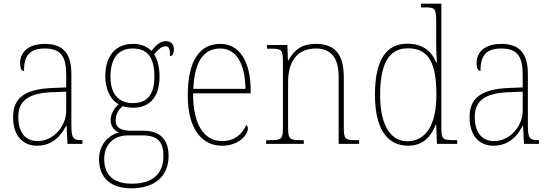

<svg xmlns="http://www.w3.org/2000/svg" viewBox="-20 -780 2989 1041"><path d="M181 10C269 10 315 -51 339 -99H341L346 0H427V-20H422C374 -20 367 -33 367 -107V-379C367 -486 326 -542 223 -542C123 -542 89 -487 89 -440C89 -410 96 -395 110 -395C110 -475 137 -517 223 -517C318 -517 339 -464 339 -371V-306L264 -303C118 -297 51 -251 51 -146C51 -40 106 10 181 10ZM184 -15C109 -15 79 -74 79 -145C79 -226 124 -275 262 -280L339 -283V-178C339 -100 273 -15 184 -15Z M692 241C824 241 894 171 894 66C894 -22 850 -71 758 -71H693C644 -71 607 -83 607 -126C607 -163 624 -186 645 -205C655 -199 687 -196 702 -196C797 -196 845 -261 845 -363C845 -420 832 -460 816 -485C839 -513 855 -529 878 -529C897 -529 902 -514 902 -476C916 -476 923 -490 923 -513C923 -537 909 -557 879 -557C844 -557 819 -526 801 -504C780 -526 746 -542 702 -542C606 -542 551 -477 551 -367C551 -303 574 -242 623 -215C607 -200 580 -168 580 -131C580 -92 600 -72 624 -62C575 -49 517 -2 517 83C517 179 575 241 692 241ZM699 -221C626 -221 579 -267 579 -364C579 -472 628 -517 699 -517C775 -517 817 -475 817 -365C817 -262 775 -221 699 -221ZM695 216C581 216 545 154 545 83C545 -1 601 -46 674 -46H752C831 -46 866 -15 866 66C866 159 811 216 695 216Z M1184 10C1275 10 1324 -49 1324 -82C1324 -93 1320 -98 1315 -102C1294 -55 1254 -15 1184 -15C1089 -15 1026 -101 1027 -274H1339V-290C1339 -447 1278 -542 1175 -542C1062 -542 998 -451 998 -262C998 -87 1070 10 1184 10ZM1311 -298H1028C1034 -432 1075 -517 1174 -517C1265 -517 1309 -428 1311 -298Z M1423 0H1627V-20H1615C1547 -20 1542 -25 1542 -95V-334C1542 -439 1585 -517 1693 -517C1783 -517 1816 -455 1816 -365V0H1927V-20H1916C1849 -20 1844 -25 1844 -95V-359C1844 -483 1799 -542 1692 -542C1622 -542 1579 -516 1544 -453H1541L1538 -536H1428V-516H1447C1508 -516 1514 -511 1514 -442V-95C1514 -25 1509 -20 1441 -20H1423Z M2193 10C2272 10 2316 -37 2343 -105H2345L2349 0H2459V-20H2445C2379 -20 2373 -25 2373 -91V-760H2263V-740H2280C2339 -740 2345 -736 2345 -660V-543C2345 -513 2346 -477 2349 -442H2345C2319 -505 2269 -543 2189 -543C2074 -543 2013 -455 2013 -267C2013 -78 2081 10 2193 10ZM2189 -14C2101 -13 2041 -97 2041 -264C2041 -436 2089 -518 2192 -518C2309 -518 2346 -431 2346 -265C2346 -109 2294 -16 2189 -14Z M2656 10C2744 10 2790 -51 2814 -99H2816L2821 0H2902V-20H2897C2849 -20 2842 -33 2842 -107V-379C2842 -486 2801 -542 2698 -542C2598 -542 2564 -487 2564 -440C2564 -410 2571 -395 2585 -395C2585 -475 2612 -517 2698 -517C2793 -517 2814 -464 2814 -371V-306L2739 -303C2593 -297 2526 -251 2526 -146C2526 -40 2581 10 2656 10ZM2659 -15C2584 -15 2554 -74 2554 -145C2554 -226 2599 -275 2737 -280L2814 -283V-178C2814 -100 2748 -15 2659 -15Z"/></svg>

Font: Noto Serif Sinhala SemiCondensed Thin
Style: Regular
Weight: 100
Width: 4
Designer: Jelle Bosma - Monotype Design Team
Foundry: Monotype Imaging Inc.
Version: Version 2.007